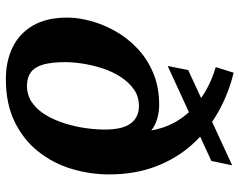

<svg xmlns="http://www.w3.org/2000/svg" viewBox="-101 -706 817 655"><g transform="rotate(90 307.5 -378.5)"><path d="M250 10Q189 10 141.5 -13Q94 -36 67 -82.5Q40 -129 40 -200Q40 -237 51.5 -279.5Q63 -322 86 -363Q109 -404 144.5 -438Q180 -472 228.5 -492.5Q277 -513 338 -513Q363 -513 386 -506Q409 -499 425 -486Q418 -527 400 -561.5Q382 -596 354 -623.5Q326 -651 289.5 -672Q253 -693 209 -706L228 -767Q299 -750 362 -714.5Q425 -679 473 -625.5Q521 -572 548 -501Q575 -430 575 -342Q575 -277 556 -214Q537 -151 497 -100.5Q457 -50 395.5 -20Q334 10 250 10ZM273 -62Q305 -62 330 -79.5Q355 -97 372.5 -126.5Q390 -156 401 -191Q412 -226 417 -261.5Q422 -297 422 -327Q422 -388 401 -416Q380 -444 342 -444Q309 -444 284.5 -426.5Q260 -409 242 -381Q224 -353 213 -319Q202 -285 197 -252Q192 -219 192 -192Q192 -145 200.5 -116.5Q209 -88 227 -75Q245 -62 273 -62ZM205 -542 219 -612 544 -762 529 -691Z"/></g></svg>

Font: Noto Serif
Style: Italic
Weight: 400
Italic angle: -12°
Designer: Monotype Design Team
Foundry: Monotype Imaging Inc.
Version: Version 2.013